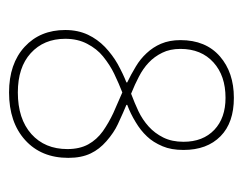

<svg xmlns="http://www.w3.org/2000/svg" viewBox="-78 -470 552 437"><g transform="rotate(90 198.5 -252.0)"><path d="M48.8 -124Q48.8 -152.8 59.6 -175.8Q69.8 -197.3 87.4 -214.4Q106 -231.9 126 -243.2Q149.9 -256.3 168 -263.2V-265.1Q151.4 -272.9 131.8 -284.7Q114.7 -294.9 101.6 -309.1Q87.9 -323.7 80.1 -341.8Q71.8 -361.3 71.8 -386.2Q71.8 -443.8 108.9 -476.1Q145.5 -507.8 203.1 -507.8Q259.8 -507.8 290.5 -477.5Q321.8 -446.8 321.8 -393.1Q321.8 -365.2 313.5 -345.7Q304.2 -323.7 291 -310.1Q277.3 -295.4 258.3 -284.2Q239.3 -272.5 219.2 -265.1V-263.2Q233.9 -257.3 263.2 -243.7Q282.2 -234.9 301.8 -217.8Q320.3 -201.7 329.6 -182.1Q339.8 -161.1 339.8 -130.9Q339.8 -69.3 299.3 -32.7Q258.8 3.9 190.9 3.9Q125.5 3.9 86.9 -31.7Q48.8 -66.9 48.8 -124ZM91.8 -386.2Q91.8 -362.3 100.6 -344.7Q109.4 -326.7 123 -314Q136.2 -301.3 155.3 -291.5Q171.9 -282.7 193.8 -273.9Q215.8 -282.2 233.4 -290.5Q252.9 -299.8 268.6 -314Q283.7 -327.6 293.5 -347.2Q303.2 -366.7 303.2 -393.1Q303.2 -437.5 275.9 -463.4Q249 -488.8 203.1 -488.8Q152.8 -488.8 122.6 -461.4Q91.8 -433.6 91.8 -386.2ZM190.9 -253.9Q171.9 -246.6 148.4 -235.4Q128.9 -226.1 108.9 -210Q91.8 -196.3 80.1 -173.8Q68.8 -152.3 68.8 -124Q68.8 -75.2 101.6 -45.4Q133.8 -16.1 190.9 -16.1Q251 -16.1 285.6 -46.9Q319.8 -77.6 319.8 -128.9Q319.8 -156.7 309.1 -176.3Q298.3 -195.8 279.3 -209.5Q259.8 -223.1 237.8 -233.4Q214.8 -243.7 190.9 -253.9Z"/></g></svg>

Font: Datalegreya
Style: Thin
Weight: 250
Designer: Figs Lab
Foundry: Figs Lab
Version: Version 1.002;PS 001.002;hotconv 1.0.70;makeotf.lib2.5.58329